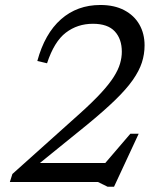

<svg xmlns="http://www.w3.org/2000/svg" viewBox="-20 -712 624 751"><path d="M164 -464.5 126 -473.5Q155 -580.5 218.5 -636.5Q282 -692.5 372.5 -692.5Q427.5 -692.5 466.2 -672Q505 -651.5 525.2 -616Q545.5 -580.5 545.5 -534.5Q545.5 -500 535 -467.5Q524.5 -435 499.5 -399.2Q474.5 -363.5 430.8 -321Q387 -278.5 320 -223.5L77.5 -27L106.5 -74.5H420L385 -66.5L490 -189H522.5L426 18.5H401L363.5 0H18.5L28.5 -31.5L293 -268.5Q343 -313.5 375 -348.2Q407 -383 424.8 -411Q442.5 -439 449.5 -463Q456.5 -487 456.5 -509.5Q456.5 -559.5 429 -589.2Q401.5 -619 343.5 -619Q283 -619 237.5 -584.2Q192 -549.5 164 -464.5Z"/></svg>

Font: Newsreader 14pt
Style: Italic
Weight: 400
Italic angle: -17°
Designer: Hugues Gentile
Foundry: Production Type
Version: Version 1.003